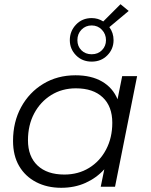

<svg xmlns="http://www.w3.org/2000/svg" viewBox="-20 -888 718 913"><path d="M271 5Q204 5 152 -22Q100 -49 71 -98.5Q42 -148 42 -218Q42 -308 80.5 -378.5Q119 -449 186 -489.5Q253 -530 339 -530Q414 -530 465 -500.5Q516 -471 539 -416L561 -526H632L527 0H459L476 -83Q439 -42 387 -18.5Q335 5 271 5ZM286 -58Q352 -58 403.5 -89.5Q455 -121 484.5 -177Q514 -233 514 -304Q514 -382 468.5 -425Q423 -468 341 -468Q275 -468 223.5 -436Q172 -404 142.5 -348.5Q113 -293 113 -221Q113 -144 158.5 -101Q204 -58 286 -58ZM416 -595Q371 -595 341.5 -625Q312 -655 312 -697Q312 -740 341.5 -771Q371 -802 416 -802Q446 -802 471 -786L553 -868L592 -836L500 -759Q520 -732 520 -697Q520 -655 490.5 -625Q461 -595 416 -595ZM416 -630Q446 -630 465 -649.5Q484 -669 484 -697Q484 -726 464.5 -746.5Q445 -767 416 -767Q387 -767 367.5 -747Q348 -727 348 -697Q348 -668 367 -649Q386 -630 416 -630Z"/></svg>

Font: Montserrat
Style: Italic
Weight: 400
Italic angle: -11.3°
Designer: Julieta Ulanovsky
Foundry: Julieta Ulanovsky
Version: Version 9.000; ttfautohint (v1.8.4.7-5d5b)